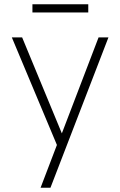

<svg xmlns="http://www.w3.org/2000/svg" viewBox="-20 -674 560 894"><path d="M245 1 35 -500H83L268 -53L439 -500H485L215 200H169ZM131 -654H391V-616H131Z"/></svg>

Font: Retni Sans Light
Style: Regular
Weight: 300
Designer: Vitaly Kuzmin
Foundry: ParaType Ltd.
Version: Version 1.00;March 2, 2019;FontCreator 11.5.0.2425 64-bit; t